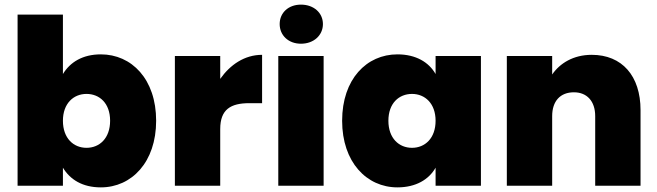

<svg xmlns="http://www.w3.org/2000/svg" viewBox="-20 -803 2841 830"><path d="M252 -740H56V0H252V-78C283 -27 336 7 416 7C549 7 655 -102 655 -281C655 -461 549 -568 416 -568C337 -568 283 -534 252 -483ZM456 -281C456 -205 410 -164 354 -164C298 -164 252 -205 252 -281C252 -356 298 -397 354 -397C410 -397 456 -357 456 -281Z M932 -245C932 -330 977 -357 1058 -357H1113V-566C1037 -566 975 -523 932 -462V-561H736V0H932Z M1183 0H1379V-561H1183ZM1281 -614C1337 -614 1376 -651 1376 -699C1376 -747 1337 -783 1281 -783C1226 -783 1189 -747 1189 -699C1189 -651 1226 -614 1281 -614Z M1459 -281C1459 -102 1565 7 1698 7C1778 7 1834 -27 1863 -78V0H2059V-561H1863V-483C1834 -534 1778 -568 1698 -568C1565 -568 1459 -461 1459 -281ZM1863 -281C1863 -205 1817 -164 1761 -164C1705 -164 1659 -205 1659 -281C1659 -357 1705 -397 1761 -397C1817 -397 1863 -356 1863 -281Z M2553 0H2749V-327C2749 -475 2669 -566 2538 -566C2458 -566 2400 -529 2367 -481V-561H2171V0H2367V-301C2367 -366 2402 -404 2461 -404C2517 -404 2553 -366 2553 -301Z"/></svg>

Font: SVN-Poppins ExtraBold
Style: Regular
Weight: 800
Designer: Ninad Kale (Devanagari), Jonny Pinhorn (Latin)
Foundry: Indian Type Foundry
Version: Version 3.002 2017; ttfautohint (v1.8.3)